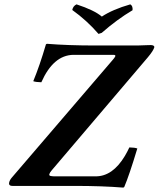

<svg xmlns="http://www.w3.org/2000/svg" viewBox="-20 -854 729 882"><path d="M419.9 -43.9Q497.6 -43.9 553.7 -137.7Q564.9 -156.7 574.2 -176.8Q599.6 -176.3 610.8 -171.9Q573.2 -47.4 550.8 4.9Q549.3 6.8 545.9 7.8Q449.7 0 324.2 0H37.1Q22.5 0 21.5 -9.8Q21.5 -12.7 22 -15.1Q24.4 -26.9 34.2 -38.1L498 -579.1Q502 -584 504.4 -586.9Q506.8 -589.8 509 -594Q511.2 -598.1 509 -600.1Q506.8 -602.1 501 -602.1H316.9Q225.1 -600.6 169.9 -476.1Q144.5 -476.6 132.8 -481Q162.6 -553.2 190.9 -649.9Q192.4 -651.9 195.8 -652.8Q292 -645 418 -645H610.8Q627 -645 654.3 -646.5Q668.9 -647 673.8 -647Q689.5 -646 689 -637.2Q684.6 -621.1 659.2 -590.8L217.8 -71.8Q198.7 -49.3 211.4 -45.9Q217.8 -44.4 228 -43.9ZM312 -808.1Q315.4 -826.2 331.5 -834Q413.6 -807.1 447.8 -777.8Q497.1 -810.5 578.6 -834Q590.8 -827.1 588.9 -807.1Q518.1 -765.1 447.3 -703.1L432.6 -698.2Q379.4 -759.8 312 -808.1Z"/></svg>

Font: Linux Libertine Capitals O
Style: Bold Italic Samll Caps
Weight: 400
Italic angle: -12°
Designer: Philipp H. Poll
Foundry: Philipp H. Poll
Version: Version 5.0.4